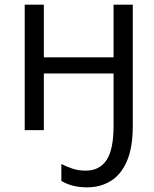

<svg xmlns="http://www.w3.org/2000/svg" viewBox="-20 -555 659 819"><path d="M546.4 -535.2V-18.6Q546.4 75.2 521 133.1Q495.6 190.9 451.7 217.5Q407.7 244.1 352.1 244.1Q316.4 244.1 289.8 236.8Q263.2 229.5 241.7 216.8V144.5Q262.7 155.3 288.6 164.1Q314.5 172.9 345.7 172.9Q403.8 172.9 434.1 128.4Q464.4 84 464.4 -18.6V-241.7H167V0H85.4V-535.2H167V-310.5H464.4V-535.2Z"/></svg>

Font: Open Sans
Style: Regular
Weight: 400
Designer: Monotype Design Team
Foundry: Monotype Imaging Inc.
Version: Version 3.000; ttfautohint (v1.8.4)